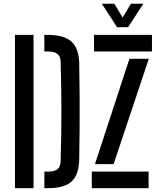

<svg xmlns="http://www.w3.org/2000/svg" viewBox="-20 -982 830 1002"><path d="M58 0V-800H155V0ZM211.5 0V-86.5H230.5Q265.5 -86.5 280.8 -99.8Q296 -113 296.5 -142.5Q298.5 -213.5 299.5 -276.8Q300.5 -340 300.5 -400.5Q300.5 -461 299.5 -524.2Q298.5 -587.5 296.5 -658.5Q296 -687.5 280 -700.5Q264 -713.5 226.5 -713.5H211.5V-800H226.5Q314.5 -800 353.2 -764.8Q392 -729.5 393.5 -649Q395 -560 395.5 -480Q396 -400 395.5 -320.2Q395 -240.5 393.5 -151.5Q392 -70.5 354 -35.2Q316 0 230.5 0ZM459 0V-86.5H755.5V0ZM470.5 -713.5V-800H773V-713.5ZM475.5 -125.5 655.5 -675H756.5L573 -125.5ZM591 -840 511.5 -962.5H576.5L620 -890.5L663.5 -962.5H728L648.5 -840Z"/></svg>

Font: Big Shoulders Stencil Text Thin SemiBold
Style: Regular
Weight: 600
Version: Version 2.001